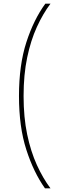

<svg xmlns="http://www.w3.org/2000/svg" viewBox="-20 -812 368 1042"><path d="M108 -291Q108 -175 127.5 -82.2Q147 10.5 180 83Q213 155.5 254 210H224Q162.5 123.5 122.8 0.2Q83 -123 83 -291Q83 -459 123 -582.5Q163 -706 226 -792H254Q213 -737.5 180 -665.2Q147 -593 127.5 -500Q108 -407 108 -291Z"/></svg>

Font: Hepta Slab ExtraLight
Style: Regular
Weight: 200
Designer: Michael LaGattuta
Foundry: Michael LaGattuta
Version: Version 1.100